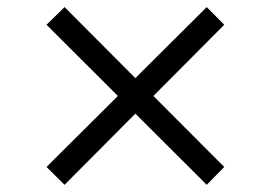

<svg xmlns="http://www.w3.org/2000/svg" viewBox="-20 -554 737 536"><path d="M557.1 -38.1 357.9 -236.8 160.2 -38.1 109.9 -87.9 309.1 -286.1 109.9 -484.9 160.2 -534.2 357.9 -335.9 557.1 -534.2 606 -484.9 408.2 -286.1 606 -87.9Z"/></svg>

Font: Lorenzo Sans
Style: Italic
Weight: 400
Italic angle: -12°
Foundry: Intel Corporation
Version: Version 1.00; ttfautohint (v1.5)